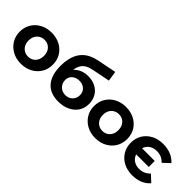

<svg xmlns="http://www.w3.org/2000/svg" viewBox="75 -1587 2423 2423"><g transform="rotate(45 1286.5 -375.0)"><path d="M327 8Q241 8 174.5 -28Q108 -64 69.5 -126.5Q31 -189 31 -269Q31 -350 69.5 -412.5Q108 -475 174.5 -510.5Q241 -546 327 -546Q412 -546 479 -510.5Q546 -475 584 -413Q622 -351 622 -269Q622 -189 584 -126.5Q546 -64 479 -28Q412 8 327 8ZM327 -120Q366 -120 397 -138Q428 -156 446 -189.5Q464 -223 464 -269Q464 -316 446 -349Q428 -382 397 -400Q366 -418 327 -418Q288 -418 257 -400Q226 -382 207.5 -349Q189 -316 189 -269Q189 -223 207.5 -189.5Q226 -156 257 -138Q288 -120 327 -120Z M996 12Q930 12 876 -7.5Q822 -27 782.5 -68.5Q743 -110 721.5 -175Q700 -240 700 -330Q700 -394 711 -447Q722 -500 744 -543.5Q766 -587 800.5 -620.5Q835 -654 881.5 -676.5Q928 -699 987 -711L1243 -762L1264 -628L1038 -583Q1018 -579 992.5 -572.5Q967 -566 941.5 -553Q916 -540 894.5 -516.5Q873 -493 860 -455.5Q847 -418 847 -363Q847 -346 848.5 -337Q850 -328 851.5 -318Q853 -308 853 -287L803 -336Q825 -383 859.5 -416Q894 -449 939.5 -466.5Q985 -484 1041 -484Q1117 -484 1174.5 -453.5Q1232 -423 1264 -368Q1296 -313 1296 -243Q1296 -167 1258 -109.5Q1220 -52 1152.5 -20Q1085 12 996 12ZM1004 -109Q1043 -109 1073 -126.5Q1103 -144 1119.5 -173.5Q1136 -203 1136 -240Q1136 -276 1119.5 -304Q1103 -332 1073 -348Q1043 -364 1003 -364Q964 -364 933 -348.5Q902 -333 885 -306Q868 -279 868 -243Q868 -206 885.5 -175.5Q903 -145 933.5 -127Q964 -109 1004 -109Z M1654 8Q1568 8 1501.5 -28Q1435 -64 1396.5 -126.5Q1358 -189 1358 -269Q1358 -350 1396.5 -412.5Q1435 -475 1501.5 -510.5Q1568 -546 1654 -546Q1739 -546 1806 -510.5Q1873 -475 1911 -413Q1949 -351 1949 -269Q1949 -189 1911 -126.5Q1873 -64 1806 -28Q1739 8 1654 8ZM1654 -120Q1693 -120 1724 -138Q1755 -156 1773 -189.5Q1791 -223 1791 -269Q1791 -316 1773 -349Q1755 -382 1724 -400Q1693 -418 1654 -418Q1615 -418 1584 -400Q1553 -382 1534.5 -349Q1516 -316 1516 -269Q1516 -223 1534.5 -189.5Q1553 -156 1584 -138Q1615 -120 1654 -120Z M2390 -320V-213H2108V-320ZM2315 10Q2227 10 2159 -25.5Q2091 -61 2052 -124.5Q2013 -188 2013 -269Q2013 -351 2052 -414Q2091 -477 2159 -512.5Q2227 -548 2315 -548Q2393 -548 2454.5 -522.5Q2516 -497 2558 -449L2468 -365Q2439 -396 2402 -412Q2365 -428 2321 -428Q2273 -428 2235.5 -408Q2198 -388 2177.5 -352Q2157 -316 2157 -269Q2157 -221 2177.5 -185Q2198 -149 2235.5 -129Q2273 -109 2321 -109Q2365 -109 2402 -125.5Q2439 -142 2468 -173L2558 -90Q2516 -41 2454.5 -15.5Q2393 10 2315 10Z"/></g></svg>

Font: MOST Montserrat
Style: Bold
Weight: 700
Designer: Julieta Ulanovsky
Foundry: Julieta Ulanovsky
Version: Version 8.000;March 11, 2024;FontCreator 15.0.0.2926 64-bit